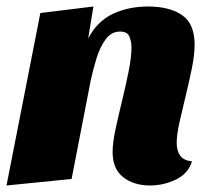

<svg xmlns="http://www.w3.org/2000/svg" viewBox="-23 -550 645 590"><path d="M438 20Q388 20 355.5 -5.5Q323 -31 323 -83Q323 -111 332 -153Q341 -195 352.5 -242Q364 -289 372.5 -332Q381 -375 381 -404Q381 -423 374.5 -438Q368 -453 346 -453Q319 -453 301.5 -429Q284 -405 273.5 -370.5Q263 -336 256 -304L197 0L-3 20L101 -510L264 -530L248 -432Q276 -485 324 -507.5Q372 -530 432 -530Q498 -530 536.5 -503.5Q575 -477 575 -413Q575 -381 566.5 -339.5Q558 -298 547.5 -255Q537 -212 528.5 -174Q520 -136 520 -111Q520 -87 530.5 -72Q541 -57 567 -54Q555 -16 517 2Q479 20 438 20Z"/></svg>

Font: Sansita Swashed ExtraBold
Style: Regular
Weight: 800
Designer: Pablo Cosgaya
Foundry: Omnibus-Type
Version: Version 1.003; ttfautohint (v1.8.3)